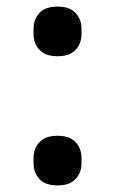

<svg xmlns="http://www.w3.org/2000/svg" viewBox="-20 -552 350 584"><path d="M155 12Q118 12 100 -7.5Q82 -27 82 -56V-71Q82 -100 100 -119.5Q118 -139 155 -139Q192 -139 210 -119.5Q228 -100 228 -71V-56Q228 -27 210 -7.5Q192 12 155 12ZM155 -381Q118 -381 100 -400.5Q82 -420 82 -449V-464Q82 -493 100 -512.5Q118 -532 155 -532Q192 -532 210 -512.5Q228 -493 228 -464V-449Q228 -420 210 -400.5Q192 -381 155 -381Z"/></svg>

Font: IBM Plex Sans Arabic Medium
Style: Regular
Weight: 500
Designer: Mike Abbink, Paul van der Laan, Pieter van Rosmalen, Wael Morcos, Khajak Apelian
Foundry: Bold Monday
Version: Version 1.1